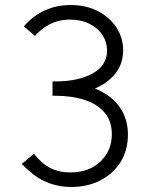

<svg xmlns="http://www.w3.org/2000/svg" viewBox="-20 -732 579 764"><path d="M264 12Q217 12 179 -2Q141 -16 113.5 -37.5Q86 -59 67 -80L115 -120Q127 -105 145.5 -87.5Q164 -70 192 -58Q220 -46 260 -46Q335 -46 380 -89.5Q425 -133 425 -198Q425 -249 397 -283Q369 -317 318 -334Q267 -351 199 -351H189V-407H199Q263 -407 316 -393.5Q369 -380 408 -353Q447 -326 468 -286.5Q489 -247 489 -196Q489 -134 459.5 -87Q430 -40 379 -14Q328 12 264 12ZM189 -351V-408H199Q292 -408 349 -440Q406 -472 406 -531Q406 -564 388 -592Q370 -620 336.5 -637Q303 -654 258 -654Q229 -654 204 -646Q179 -638 158 -623.5Q137 -609 119 -589L75 -627Q96 -652 123.5 -671Q151 -690 185.5 -701Q220 -712 262 -712Q322 -712 369 -688Q416 -664 443 -623Q470 -582 470 -532Q470 -489 450 -455.5Q430 -422 393.5 -398.5Q357 -375 307.5 -363Q258 -351 198 -351Z"/></svg>

Font: Figtree Light
Style: Regular
Weight: 300
Designer: Erik Kennedy
Foundry: Erik Kennedy
Version: Version 2.001;gftools[0.9.30]